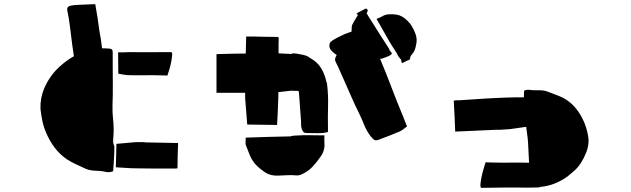

<svg xmlns="http://www.w3.org/2000/svg" viewBox="-20 -804 3040 925"><path d="M273 -488Q303 -515 336 -533Q334 -547 332 -561Q330 -575 328 -588Q323 -626 317.5 -672Q312 -718 304 -755Q301 -771 316.5 -775.5Q332 -780 363.5 -781Q395 -782 439 -784Q445 -750 450 -718Q455 -686 459 -654Q463 -635 466 -615Q469 -595 471 -576Q471 -575 471.5 -574Q472 -573 472 -571Q480 -571 489 -571Q498 -571 506 -570Q517 -569 520 -565Q523 -561 523 -550V-489Q523 -441 523.5 -393Q524 -345 522 -297Q521 -262 525 -227Q529 -192 527 -156Q526 -143 525 -128.5Q524 -114 531 -100Q531 -86 530.5 -66Q530 -46 528.5 -26Q527 -6 526 7.5Q525 21 525 21Q506 29 484 23Q471 20 458.5 19.5Q446 19 433 18Q407 17 382 4Q362 -5 342 -14.5Q322 -24 303 -36Q268 -60 243.5 -92.5Q219 -125 202 -165Q190 -193 184 -222Q178 -251 175 -280Q174 -305 178.5 -329.5Q183 -354 192 -376Q221 -444 273 -488ZM550 -449 549 -552Q563 -552 577 -552Q591 -552 605 -553Q655 -552 704.5 -552.5Q754 -553 804 -553Q810 -553 809.5 -540.5Q809 -528 805.5 -509.5Q802 -491 797 -473.5Q792 -456 788.5 -446Q785 -436 786 -440Q779 -440 771.5 -440.5Q764 -441 757 -441Q716 -442 675 -441.5Q634 -441 593 -442Q583 -443 572 -445Q561 -447 550 -449ZM630 -119Q650 -120 665 -119.5Q680 -119 680 -118L838 -115Q837 -99 837 -84Q837 -69 836 -53Q836 -39 835.5 -24Q835 -9 835 7Q829 8 823 8Q817 8 812 8Q769 8 724.5 8Q680 8 636 7Q613 7 588.5 5Q564 3 538 2L541 -111Q564 -113 586 -115Q608 -117 630 -119Z M1602 -539Q1590 -546 1576 -561Q1562 -576 1569 -596Q1570 -601 1581 -608.5Q1592 -616 1606 -623Q1620 -630 1630.5 -635Q1641 -640 1641 -640Q1649 -643 1657.5 -646Q1666 -649 1674 -652Q1674 -659 1674 -665Q1674 -671 1675 -678Q1675 -682 1677.5 -685.5Q1680 -689 1681 -693Q1687 -703 1693 -713Q1699 -723 1705 -733Q1701 -735 1697 -736Q1699 -738 1700.5 -740Q1702 -742 1704 -743Q1712 -747 1719.5 -751Q1727 -755 1735 -759Q1738 -761 1741.5 -762.5Q1745 -764 1749 -759Q1755 -753 1748 -744Q1748 -744 1746 -741Q1751 -732 1756.5 -723Q1762 -714 1768 -705Q1789 -671 1810.5 -637.5Q1832 -604 1854 -570Q1855 -569 1855.5 -566.5Q1856 -564 1857 -562Q1859 -559 1861.5 -556Q1864 -553 1868 -548Q1867 -547 1866.5 -544.5Q1866 -542 1864 -541Q1859 -537 1853.5 -534.5Q1848 -532 1843 -530Q1838 -528 1832.5 -526Q1827 -524 1822 -522Q1819 -521 1815 -521H1811Q1840 -452 1866.5 -382Q1893 -312 1922 -243Q1926 -233 1930.5 -221Q1935 -209 1941 -195Q1931 -188 1922.5 -181Q1914 -174 1904 -170Q1881 -160 1857.5 -151Q1834 -142 1810 -133Q1794 -126 1786 -129Q1778 -132 1766 -147Q1746 -173 1734 -203.5Q1722 -234 1708 -262Q1689 -300 1671.5 -340.5Q1654 -381 1636 -421Q1626 -442 1617.5 -462.5Q1609 -483 1599 -502Q1593 -513 1594.5 -521Q1596 -529 1602 -539ZM1888 -734Q1917 -730 1941 -706Q1956 -692 1965.5 -675.5Q1975 -659 1982 -640Q1991 -614 1985 -590Q1983 -577 1978.5 -564.5Q1974 -552 1964 -541Q1957 -534 1956 -525Q1956 -517 1950 -515Q1943 -513 1937 -509.5Q1931 -506 1924 -503Q1916 -497 1914 -506Q1914 -516 1908 -522Q1902 -528 1898 -535Q1891 -550 1881.5 -563.5Q1872 -577 1863 -592Q1846 -621 1829 -651.5Q1812 -682 1794 -713Q1802 -716 1808 -718.5Q1814 -721 1819 -724Q1835 -734 1852.5 -735Q1870 -736 1888 -734ZM1161 -332V-357H1023V-543Q1031 -544 1039 -544Q1047 -544 1054 -544Q1082 -545 1109.5 -545.5Q1137 -546 1164 -546L1166 -628Q1186 -628 1205.5 -628Q1225 -628 1244 -627Q1262 -627 1281 -626.5Q1300 -626 1321 -626Q1323 -618 1322.5 -609.5Q1322 -601 1322 -593V-547Q1337 -546 1352.5 -545.5Q1368 -545 1384 -544Q1386 -545 1387.5 -546Q1389 -547 1390 -547Q1398 -547 1406.5 -546Q1415 -545 1423 -543Q1431 -542 1439 -540Q1447 -538 1454 -536Q1460 -534 1463 -532Q1466 -530 1469.5 -527.5Q1473 -525 1477 -523Q1510 -504 1527.5 -475Q1545 -446 1552 -411Q1555 -407 1556 -396Q1562 -345 1560.5 -294Q1559 -243 1560 -192V-168Q1553 -167 1545.5 -165Q1538 -163 1530 -163Q1513 -162 1496 -162.5Q1479 -163 1461 -163Q1449 -163 1445 -165.5Q1441 -168 1436 -177Q1430 -192 1430.5 -207.5Q1431 -223 1429 -238Q1427 -258 1426 -279Q1425 -300 1423 -321Q1422 -332 1421.5 -342.5Q1421 -353 1419 -363V-366L1381 -367Q1366 -365 1351 -363.5Q1336 -362 1321 -360V-342Q1320 -308 1318.5 -273Q1317 -238 1315 -202L1171 -204Q1169 -236 1166 -268.5Q1163 -301 1161 -332ZM1381 -147Q1381 -149 1397 -150.5Q1413 -152 1437.5 -152.5Q1462 -153 1486 -152.5Q1510 -152 1526.5 -152Q1543 -152 1543 -152Q1543 -138 1542.5 -134Q1542 -130 1543 -116Q1546 -79 1525 -50Q1506 -22 1484.5 0.5Q1463 23 1431 37Q1420 42 1408 41Q1387 39 1365 40Q1343 41 1322 42Q1285 44 1259 27.5Q1233 11 1210 -13Q1193 -33 1183.5 -56.5Q1174 -80 1165 -103Q1162 -110 1163 -119.5Q1164 -129 1164 -141Q1220 -143 1274 -144.5Q1328 -146 1381 -147Z M2438 -182Q2413 -180 2394 -179Q2375 -178 2375 -179L2173 -170Q2172 -190 2171.5 -208Q2171 -226 2170 -245Q2169 -262 2168 -280.5Q2167 -299 2166 -319Q2174 -321 2181.5 -321Q2189 -321 2195 -321Q2251 -325 2307.5 -328.5Q2364 -332 2420 -334Q2441 -335 2462 -335Q2483 -335 2504 -335Q2504 -349 2504.5 -358Q2505 -367 2505 -367Q2513 -371 2521.5 -371.5Q2530 -372 2539 -370Q2550 -369 2560.5 -369Q2571 -369 2582 -369Q2604 -369 2625 -360Q2643 -353 2660.5 -346.5Q2678 -340 2694 -332Q2725 -315 2747 -290.5Q2769 -266 2785 -235Q2796 -214 2803 -191.5Q2810 -169 2814 -146Q2820 -108 2804 -69Q2794 -43 2779 -19.5Q2764 4 2743 22Q2731 32 2719 42Q2707 52 2693 60Q2640 92 2579 97V99Q2563 99 2548 99.5Q2533 100 2518 100Q2463 99 2409 99.5Q2355 100 2300 101Q2294 101 2294.5 87Q2295 73 2299 53Q2303 33 2308.5 14Q2314 -5 2317.5 -16Q2321 -27 2320 -22Q2328 -22 2336.5 -21.5Q2345 -21 2352 -21Q2396 -20 2440.5 -20.5Q2485 -21 2529 -20Q2528 -44 2526.5 -67.5Q2525 -91 2524 -116Q2523 -136 2520 -155Q2517 -174 2515 -193Q2496 -190 2476.5 -187.5Q2457 -185 2438 -182Z"/></svg>

Font: Palette Mosaic
Style: Regular
Weight: 400
Designer: Shibuyafont
Version: Version 1.001